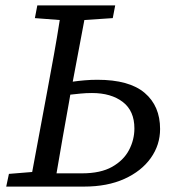

<svg xmlns="http://www.w3.org/2000/svg" viewBox="-20 -690 645 710"><path d="M235 -311Q223 -245 211.5 -179.5Q200 -114 189 -49H283Q352 -49 394.5 -73Q437 -97 457 -135Q477 -173 477 -215Q477 -280 434 -313Q391 -346 320 -346Q298 -346 278 -344Q258 -342 240 -340ZM3 0 13 -47 99 -54 156 -360Q168 -424 179.5 -488Q191 -552 201 -616L109 -623L118 -670H406L397 -623L292 -616L249 -388Q270 -391 293 -393Q316 -395 340 -395Q458 -395 515 -346.5Q572 -298 572 -213Q572 -154 537.5 -105.5Q503 -57 440 -28.5Q377 0 291 0Z"/></svg>

Font: Source Serif 4 SmText
Style: Italic
Weight: 400
Italic angle: -12°
Designer: Frank Grießhammer
Foundry: Adobe
Version: Version 4.005;hotconv 1.1.0;makeotfexe 2.6.0